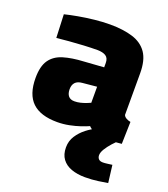

<svg xmlns="http://www.w3.org/2000/svg" viewBox="-134 -610 806 921"><g transform="rotate(20 268.5 -150.0)"><path d="M190 12Q105 12 63 -28Q21 -68 21 -152Q21 -212 43.5 -244Q66 -276 109 -289Q152 -302 212 -305L313 -312V-334Q313 -359 297.5 -369Q282 -379 254 -379Q224 -379 186 -377Q148 -375 112 -372Q76 -369 49 -366L44 -485Q72 -492 110.5 -499Q149 -506 191 -510.5Q233 -515 270 -515Q337 -515 385.5 -500Q434 -485 459.5 -448Q485 -411 485 -344V-132Q488 -123 498.5 -117Q509 -111 521 -109L518 4Q502 5 484 7Q466 9 450.5 9Q435 9 425 8Q395 7 375 -3.5Q355 -14 346 -24Q331 -17 306 -8.5Q281 0 251 6Q221 12 190 12ZM234 -110Q249 -110 263.5 -113.5Q278 -117 291.5 -122Q305 -127 313 -131V-213L240 -206Q216 -204 204.5 -191.5Q193 -179 193 -157Q193 -135 203 -122.5Q213 -110 234 -110ZM406 215Q367 215 336.5 204Q306 193 289 170Q272 147 272 111Q272 78 289 52Q306 26 331 6.5Q356 -13 380 -23L507 -10Q489 5 472.5 23.5Q456 42 445 60Q434 78 434 92Q434 104 441 111.5Q448 119 463 119Q473 119 487 117Q501 115 510 114L521 203Q504 206 473 210.5Q442 215 406 215Z"/></g></svg>

Font: Cairo Play Black
Style: Regular
Weight: 900
Version: Version 3.119